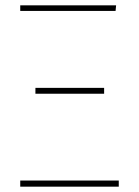

<svg xmlns="http://www.w3.org/2000/svg" viewBox="-20 -701 523 721"><path d="M414 -660H56V-681H416ZM371 -349H113V-371H371ZM426 0H56V-23H426Z"/></svg>

Font: Fira Sans Thin
Style: Regular
Weight: 100
Designer: bBox Type GmbH & Carrois Corporate GbR & Edenspiekermann AG
Foundry: bBox Type GmbH & Carrois Corporate GbR & Edenspiekermann AG
Version: Version 4.301